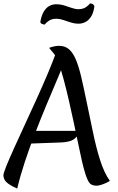

<svg xmlns="http://www.w3.org/2000/svg" viewBox="-25 -1074 690 1127"><path d="M352 -707Q332 -657 303.5 -590.5Q275 -524 243 -447Q211 -370 179.5 -288Q148 -206 121 -124.5Q94 -43 76 33Q44 19 26 6Q8 -7 1.5 -19.5Q-5 -32 -5 -44Q-5 -57 12 -99Q29 -141 57 -203Q85 -265 119.5 -339.5Q154 -414 189.5 -492Q225 -570 256 -643.5Q287 -717 308 -776ZM473 -64Q466 -85 456 -128.5Q446 -172 434 -230.5Q422 -289 408 -354.5Q394 -420 379 -485.5Q364 -551 348.5 -608.5Q333 -666 318 -708Q305 -743 289.5 -761.5Q274 -780 263 -793Q279 -799 294 -802Q309 -805 322 -805Q358 -805 381.5 -783.5Q405 -762 421.5 -721.5Q438 -681 451.5 -623.5Q465 -566 480 -493Q501 -396 519.5 -304Q538 -212 562 -136Q586 -60 620 -12Q600 0 578 8Q556 16 541 16Q510 16 497 -4.5Q484 -25 473 -64ZM167 -306H436Q433 -278 417 -263.5Q401 -249 379.5 -244Q358 -239 337 -238L145 -231ZM238 -930Q228 -930 219.5 -934.5Q211 -939 212 -947Q219 -986 233.5 -1008.5Q248 -1031 266.5 -1040Q285 -1049 304 -1049Q329 -1049 352 -1042Q375 -1035 396 -1027.5Q417 -1020 435 -1020Q460 -1020 477 -1030.5Q494 -1041 503 -1054Q513 -1054 520 -1049.5Q527 -1045 529 -1037Q524 -998 509 -975.5Q494 -953 475 -944Q456 -935 437 -935Q413 -935 389.5 -942.5Q366 -950 345.5 -957Q325 -964 306 -964Q281 -964 264 -953.5Q247 -943 238 -930Z"/></svg>

Font: Merienda
Style: Regular
Weight: 400
Designer: Eduardo Rodriguez Tunni
Foundry: Eduardo Rodriguez Tunni
Version: Version 2.001